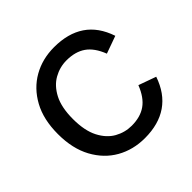

<svg xmlns="http://www.w3.org/2000/svg" viewBox="-142 -655 798 798"><g transform="rotate(-45 257.0 -255.5)"><path d="M277.4 12Q208.8 12 153.7 -19.2Q98.7 -50.4 66 -110.4Q33.4 -170.4 33.4 -255.7Q33.4 -341.2 66 -400.7Q98.7 -460.3 153.7 -491.5Q208.8 -522.7 277.4 -522.7Q359 -522.7 412.5 -486.6Q466 -450.5 491 -376L413.8 -348.3Q393.4 -401 360 -424.2Q326.6 -447.4 275.3 -447.4Q235.7 -447.4 200.6 -427.7Q165.6 -408.1 143.7 -366Q121.8 -323.8 121.8 -255.7Q121.8 -187.7 143.7 -145.1Q165.6 -102.6 200.6 -82.9Q235.7 -63.3 275.3 -63.3Q326.4 -63.3 359.8 -86.9Q393.2 -110.5 413.8 -163.2L491 -135.5Q466 -62 412.4 -25Q358.8 12 277.4 12Z"/></g></svg>

Font: TikTok Sans Light
Style: Regular
Weight: 300
Version: Version 4.000